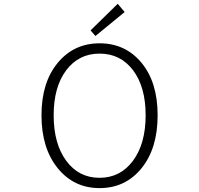

<svg xmlns="http://www.w3.org/2000/svg" viewBox="-20 -968 1040 1001"><path d="M499 12.7Q365.2 12.7 280.8 -91.3Q196.3 -195.3 196.3 -367.2Q196.3 -538.1 280.8 -640.1Q365.2 -742.2 499 -742.2Q633.8 -742.2 717.8 -640.6Q801.8 -539.1 801.8 -367.2Q801.8 -194.3 717.8 -90.8Q633.8 12.7 499 12.7ZM739.3 -367.2Q739.3 -514.6 673.8 -601.6Q608.4 -688.5 499 -688.5Q390.6 -688.5 325.2 -601.6Q259.8 -514.6 259.8 -367.2Q259.8 -218.8 325.2 -129.9Q390.6 -41 499 -41Q607.4 -41 673.3 -129.9Q739.3 -218.8 739.3 -367.2ZM477.5 -780.3 452.1 -809.6 593.8 -948.2 629.9 -905.3Z"/></svg>

Font: GenEi Gothic M Light
Style: Regular
Weight: 300
Designer: o_tamon (Modified); [Source Han Sans]
Ryoko NISHIZUKA  (kana & ideographs); Paul D. Hunt (Latin, Greek & Cyrillic); Wenl
Version: Version 1.1a;Original Version 1.004